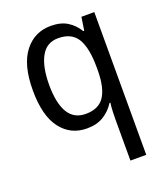

<svg xmlns="http://www.w3.org/2000/svg" viewBox="-143 -644 845 981"><g transform="rotate(-20 279.5 -153.0)"><path d="M396 14Q396 -4 397 -27.5Q398 -51 401 -73H396Q373 -36 336 -13Q299 10 245 10Q156 10 103 -59.5Q50 -129 50 -267Q50 -405 104.5 -475.5Q159 -546 248 -546Q302 -546 337.5 -524Q373 -502 396 -464H401L412 -536H482V240H396ZM264 -62Q334 -62 365 -108Q396 -154 397 -247V-267Q397 -371 366.5 -422.5Q336 -474 262 -474Q199 -474 168.5 -418.5Q138 -363 138 -265Q138 -166 169 -114Q200 -62 264 -62Z"/></g></svg>

Font: Noto Sans SemiCondensed
Style: Regular
Weight: 400
Width: 4
Designer: Monotype Design Team
Foundry: Monotype Imaging Inc.
Version: Version 2.013; ttfautohint (v1.8.4.7-5d5b)